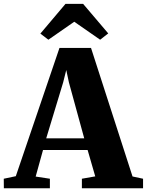

<svg xmlns="http://www.w3.org/2000/svg" viewBox="-56 -1000 780 1020"><path d="M28 -64 260 -745.5H427.5L648 -62.5L704 -50.5V0H379V-50.5L450 -63L409.5 -203H172.5L133.5 -62L209 -50.5V0H-35.5L-36 -50.5ZM391.5 -265 310 -562.5 296 -628 279.5 -562 189.5 -265ZM201 -789 158.5 -821.5 292 -979.5H385.5L519 -822.5L476 -789L338.5 -884.5Z"/></svg>

Font: Merriweather 60pt Black
Style: Regular
Weight: 900
Version: Version 2.100